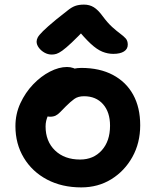

<svg xmlns="http://www.w3.org/2000/svg" viewBox="-20 -802 675 834"><path d="M333 12Q249 12 184.5 -22Q120 -56 83.5 -116.5Q47 -177 47 -254Q47 -307 68.5 -353.5Q90 -400 124 -435.5Q158 -471 197 -491Q236 -511 271 -511Q286 -511 298.5 -506.5Q311 -502 319 -492Q327 -482 327 -465Q327 -435 314.5 -411.5Q302 -388 263 -373Q238 -360 219 -342Q200 -324 189 -301Q178 -278 178 -253Q178 -188 219 -148.5Q260 -109 328 -109Q386 -109 422 -149Q458 -189 458 -256Q458 -315 427.5 -349.5Q397 -384 345 -384Q319 -384 302.5 -372Q286 -360 266 -340Q251 -325 241.5 -315Q232 -305 222 -300Q212 -295 197 -295Q181 -295 169 -307Q157 -319 157 -352Q157 -379 172 -406.5Q187 -434 212.5 -456.5Q238 -479 269 -493Q300 -507 333 -507Q413 -507 470.5 -476.5Q528 -446 558.5 -390.5Q589 -335 589 -258Q589 -181 555 -120Q521 -59 463.5 -23.5Q406 12 333 12ZM205 -565Q188 -565 173 -573.5Q158 -582 148.5 -595Q139 -608 139 -621Q139 -630 144 -639.5Q149 -649 167 -667Q185 -685 225 -718Q255 -741 272.5 -755.5Q290 -770 306 -776Q322 -782 345 -782Q369 -782 387.5 -770.5Q406 -759 425 -733Q448 -702 467.5 -684.5Q487 -667 502 -656Q517 -645 526 -635Q535 -625 535 -608Q535 -589 518.5 -578.5Q502 -568 472 -568Q448 -568 424.5 -577.5Q401 -587 373.5 -612.5Q346 -638 308 -685H359Q318 -642 292 -617.5Q266 -593 250.5 -582Q235 -571 225 -568Q215 -565 205 -565Z"/></svg>

Font: Shantell Sans SemiBold
Style: Regular
Weight: 600
Designer: Stephen Nixon, Anya Danilova, Shantell Martin
Foundry: Arrow Type
Version: Version 1.011;[c5ecc13dd]